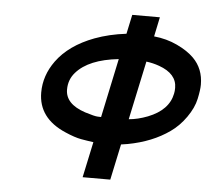

<svg xmlns="http://www.w3.org/2000/svg" viewBox="-51 -765 904 821"><g transform="rotate(5 401.0 -355.0)"><path d="M484.4 -153.8 451.7 0H333L365.7 -153.3Q339.4 -156.7 312 -161.6Q284.7 -166.5 243.2 -184.6Q125 -235.4 125 -345.7Q125 -418.5 170.9 -481.9Q224.1 -555.2 331.5 -595.7Q393.1 -618.7 466.3 -627.4L483.9 -710H602.5L585 -626.5Q639.2 -621.1 684.8 -599.6Q730.5 -578.1 757.8 -550.8Q802.2 -506.3 802.2 -438Q802.2 -416 793.9 -377Q785.6 -337.9 756.8 -296.9Q728 -255.9 690.9 -230Q617.2 -177.7 512.7 -158.2Q485.8 -153.8 484.4 -153.8ZM561.5 -516.1 507.8 -264.2Q545.9 -267.1 588.9 -283.7Q677.2 -318.4 691.4 -390.1Q693.8 -400.4 693.8 -415Q693.8 -475.6 617.2 -502.9Q589.8 -512.7 562 -516.1ZM442.9 -516.6Q314.9 -502.9 261.2 -441.4Q233.9 -410.6 233.9 -367.7Q233.9 -305.7 319.3 -277.3Q362.3 -263.7 375 -263.7Q387.7 -263.7 389.2 -263.2Z"/></g></svg>

Font: Tuffy
Style: BoldItalic
Weight: 700
Italic angle: -12°
Designer: Thatcher Ulrich, Karoly Barta, Michael Everson
Version: Version 001.271